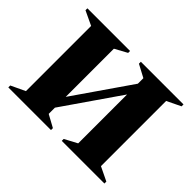

<svg xmlns="http://www.w3.org/2000/svg" viewBox="-135 -896 1133 1133"><g transform="rotate(45 431.0 -330.0)"><path d="M30 0V-16L119 -58V-602L30 -644V-660H386V-644L309 -602V-200L555 -556V-602L476 -644V-660H832V-644L745 -602V-58L832 -16V0H476V-16L555 -58V-466L309 -110V-58L386 -16V0Z"/></g></svg>

Font: Spectral SC ExtraBold
Style: Regular
Weight: 800
Designer: Jean-Baptiste Levee
Foundry: Production Type
Version: Version 2.001